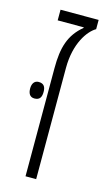

<svg xmlns="http://www.w3.org/2000/svg" viewBox="-97 -624 375 662"><g transform="rotate(15 90.0 -293.0)"><path d="M66 0H104V-397C104 -485 142 -537 170 -553V-586H34V-548H127V-546C80 -507 66 -460 66 -386ZM3 -297C3 -280 9 -267 26 -267C46 -267 51 -280 51 -297C51 -313 46 -326 26 -326C10 -326 3 -313 3 -297Z"/></g></svg>

Font: Noto Sans Hebrew ExtraCondensed ExtraLight
Style: Regular
Weight: 200
Width: 2
Designer: Monotype Design Team
Foundry: Monotype Imaging Inc.
Version: Version 2.004